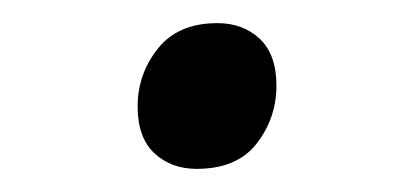

<svg xmlns="http://www.w3.org/2000/svg" viewBox="-20 -353 353 166"><path d="M150 -207Q128 -207 113.5 -220.5Q99 -234 99 -261Q99 -289 116.5 -311Q134 -333 168 -333Q190 -333 204.5 -319.5Q219 -306 219 -279Q219 -251 202 -229Q185 -207 150 -207Z"/></svg>

Font: Playwrite IS
Style: Regular
Weight: 400
Designer: Veronika Burian, José Scaglione
Foundry: TypeTogether
Version: Version 1.002